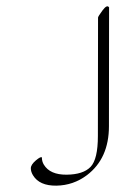

<svg xmlns="http://www.w3.org/2000/svg" viewBox="-20 -550 367 611"><path d="M292 -494.1Q292 -497.6 306.4 -517.1Q320.8 -536.6 327.1 -526.4Q327.6 -525.9 327.1 -525.4L326.7 -148.4Q326.7 -45.9 256.8 7.3Q213.4 40 159.4 40.8Q105.5 41.5 85 7.8Q78.1 -3.4 78.1 -14.6Q78.1 -25.9 94.2 -39.6Q110.4 -53.2 113.3 -48.8Q113.3 -36.1 119.6 -25.9Q139.2 6.3 191.9 5.9Q244.6 5.4 268.1 -18.8Q291.5 -43 291.5 -117.2Z"/></svg>

Font: ML-NILA06
Style: Regular
Weight: 400
Designer: CLT@C-DIT
Version: Version ML-NILA06 1.0